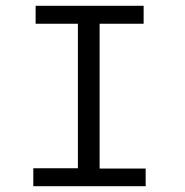

<svg xmlns="http://www.w3.org/2000/svg" viewBox="-20 -643 640 663"><path d="M95 0V-62H249V-561H103V-623H476V-561H324V-61H483V0Z"/></svg>

Font: Inconsolata Expanded
Style: Regular
Weight: 400
Width: 7
Monospace: yes
Designer: Raph Levien, Cyreal, Brenton Simpson
Foundry: Raph Levien, Cyreal, Google
Version: Version 3.000; ttfautohint (v1.8.2.53-6de2)